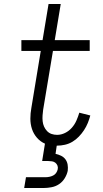

<svg xmlns="http://www.w3.org/2000/svg" viewBox="-20 -721 515 961"><path d="M101 220 110 166H208Q217 166 227 164Q237 162 246 157.5Q255 153 261 144.5Q267 136 269 126Q271 116 267.5 107.5Q264 99 257 93.5Q250 88 240.5 86.5Q231 85 222 85H191L205 -2Q182 -12 165 -31.5Q148 -51 140 -75.5Q132 -100 132 -127Q132 -154 137 -181L184 -466H87V-520H193L223 -701H284L254 -520H429V-466H245L196 -172Q194 -158 193 -143Q192 -128 193.5 -114Q195 -100 200.5 -87.5Q206 -75 215.5 -65Q225 -55 238 -50.5Q251 -46 266 -46Q286 -46 305.5 -55.5Q325 -65 339.5 -81.5Q354 -98 362.5 -117.5Q371 -137 377 -157L432 -143Q427 -124 419.5 -105.5Q412 -87 400.5 -69.5Q389 -52 374.5 -37Q360 -22 342.5 -11.5Q325 -1 305 3.5Q285 8 266 8H264L258 49Q272 52 285.5 58.5Q299 65 307.5 76.5Q316 88 318.5 103Q321 118 319 134Q315 153 304 171Q293 189 276 200.5Q259 212 238.5 216Q218 220 199 220Z"/></svg>

Font: Iosevka QP Light
Style: Italic
Weight: 300
Italic angle: -9°
Designer: Belleve Invis
Foundry: Belleve Invis
Version: Version 20.0.0; ttfautohint (v1.8.4)